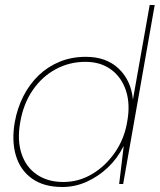

<svg xmlns="http://www.w3.org/2000/svg" viewBox="-20 -735 638 767"><path d="M229 12Q155 12 108 -21.5Q61 -55 43.5 -113.5Q26 -172 39 -247Q49 -303 73.5 -351Q98 -399 134.5 -434Q171 -469 218.5 -488.5Q266 -508 323 -508Q405 -508 454.5 -460.5Q504 -413 511 -337L578 -715H598L472 0H456L474 -150H473Q449 -102 411 -66Q373 -30 326.5 -9Q280 12 229 12ZM233 -8Q295 -8 348.5 -40Q402 -72 439.5 -126.5Q477 -181 488 -248Q501 -318 483.5 -372Q466 -426 424 -457Q382 -488 321 -488Q258 -488 203.5 -459Q149 -430 111.5 -376Q74 -322 61 -248Q48 -175 66 -121Q84 -67 127.5 -37.5Q171 -8 233 -8Z"/></svg>

Font: DM Sans 28pt Thin
Style: Italic
Weight: 250
Italic angle: -10°
Version: Version 4.004;gftools[0.9.30]